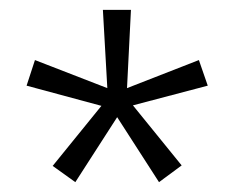

<svg xmlns="http://www.w3.org/2000/svg" viewBox="-20 -756 476 390"><path d="M402 -582 384 -634 238 -577 246 -736H189L198 -577L51 -634L34 -582L186 -541L87 -419L133 -386L218 -518L303 -386L349 -420L250 -542Z"/></svg>

Font: FiraGO Light
Style: Regular
Weight: 300
Designer: bBox Type
Foundry: bBox Type GmbH
Version: Version 1.001;PS 001.001;hotconv 1.0.88;makeotf.lib2.5.64775